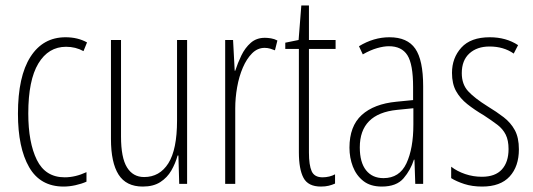

<svg xmlns="http://www.w3.org/2000/svg" viewBox="-20 -676 1961 706"><path d="M214 10Q128 10 87 -61.5Q46 -133 46 -258Q46 -395 92 -467Q138 -539 221 -539Q266 -539 300 -520L287 -488Q258 -504 223 -504Q158 -504 121 -442.5Q84 -381 84 -259Q84 -152 115.5 -88Q147 -24 218 -24Q257 -24 298 -43V-8Q280 0 257.5 5Q235 10 214 10Z M668 -529V0H639L636 -104H633Q625 -75 610 -49Q595 -23 569.5 -6.5Q544 10 505 10Q444 10 416 -34Q388 -78 388 -165V-529H425V-174Q425 -96 447 -60.5Q469 -25 510 -25Q567 -25 599 -75.5Q631 -126 631 -233V-529Z M954 -537Q964 -537 976.5 -535Q989 -533 1000 -527L991 -491Q984 -494 974 -497Q964 -500 953 -500Q927 -500 907 -480Q887 -460 873 -427.5Q859 -395 852 -355.5Q845 -316 845 -278V0H808V-529H837L843 -416H845Q854 -444 867.5 -472Q881 -500 902 -518.5Q923 -537 954 -537Z M1166 -24Q1179 -24 1191 -27Q1203 -30 1212 -35V-1Q1201 4 1188.5 7Q1176 10 1160 10Q1113 10 1096 -22Q1079 -54 1079 -116V-496H1029V-519L1078 -529L1088 -656H1116V-529H1214V-496H1116V-115Q1116 -69 1126 -46.5Q1136 -24 1166 -24Z M1412 -539Q1478 -539 1507 -497Q1536 -455 1536 -359V0H1507L1504 -89H1502Q1490 -51 1464 -20.5Q1438 10 1384 10Q1342 10 1316 -10.5Q1290 -31 1277.5 -63.5Q1265 -96 1265 -133Q1265 -212 1310 -253Q1355 -294 1438 -302L1499 -308V-356Q1499 -440 1478 -473Q1457 -506 1410 -506Q1391 -506 1366.5 -499Q1342 -492 1314 -476L1300 -506Q1354 -539 1412 -539ZM1440 -272Q1303 -258 1303 -134Q1303 -79 1326 -50Q1349 -21 1390 -21Q1449 -21 1474.5 -75.5Q1500 -130 1500 -218V-278Z M1888 -127Q1888 -64 1854 -27Q1820 10 1753 10Q1716 10 1687 0.5Q1658 -9 1639 -21V-63Q1661 -46 1690.5 -36Q1720 -26 1752 -26Q1801 -26 1825.5 -53Q1850 -80 1850 -128Q1850 -160 1839.5 -181Q1829 -202 1808.5 -217.5Q1788 -233 1759 -252Q1725 -272 1698.5 -293Q1672 -314 1657 -341Q1642 -368 1642 -408Q1642 -463 1676.5 -501Q1711 -539 1781 -539Q1841 -539 1885 -510L1869 -479Q1832 -505 1780 -505Q1734 -505 1706 -479.5Q1678 -454 1678 -407Q1678 -366 1701.5 -340.5Q1725 -315 1773 -285Q1806 -265 1832 -245Q1858 -225 1873 -197.5Q1888 -170 1888 -127Z"/></svg>

Font: Noto Sans Devanagari ExtraCondensed ExtraLight
Style: Regular
Weight: 200
Width: 2
Designer: Jelle Bosma - Monotype Design Team
Foundry: Monotype Imaging Inc.
Version: Version 2.004; ttfautohint (v1.8.4.7-5d5b)